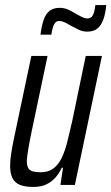

<svg xmlns="http://www.w3.org/2000/svg" viewBox="-20 -731 440 759"><path d="M111 8Q78 8 58 -0.5Q38 -9 29 -27.5Q20 -46 20 -76Q20 -96 24 -123Q28 -150 35 -183L104 -510H168L104 -206Q96 -167 91.5 -140Q87 -113 86 -96Q86 -77 91.5 -67Q97 -57 109.5 -53.5Q122 -50 141 -50Q171 -50 191 -65Q211 -80 224 -107Q237 -134 246 -170.5Q255 -207 265 -250L319 -510H383L276 0H219L229 -68H224Q214 -46 199 -29Q184 -12 163 -2Q142 8 111 8ZM140 -594Q145 -632 153.5 -655Q162 -678 177 -689Q192 -700 216 -700Q234 -700 249.5 -693Q265 -686 281 -676Q293 -669 304.5 -663.5Q316 -658 327 -658Q340 -658 347 -671Q354 -684 357 -711H400Q397 -676 388 -652.5Q379 -629 364 -617.5Q349 -606 325 -606Q307 -606 292.5 -613Q278 -620 261 -629Q249 -636 237 -642Q225 -648 213 -648Q201 -648 194 -635Q187 -622 183 -594Z"/></svg>

Font: Saira ExtraCondensed
Style: Italic
Weight: 400
Width: 2
Italic angle: -12°
Designer: Hector Gatti with collaboration of the Omnibus-Type team
Foundry: Omnibus-Type
Version: Version 1.101